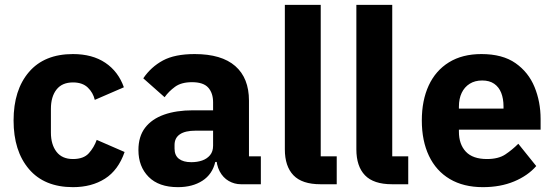

<svg xmlns="http://www.w3.org/2000/svg" viewBox="-20 -760 2286 792"><path d="M281 12Q163 12 99.5 -62.5Q36 -137 36 -263Q36 -389 99.5 -463Q163 -537 281 -537Q361 -537 414.5 -501Q468 -465 491 -400L371 -348Q364 -378 342 -399Q320 -420 281 -420Q236 -420 213 -390.5Q190 -361 190 -311V-213Q190 -164 213 -134Q236 -104 281 -104Q325 -104 346.5 -128Q368 -152 379 -183L494 -133Q468 -58 413 -23Q358 12 281 12Z M1056 0H974Q947 0 923.5 -13.5Q900 -27 886 -53.5Q872 -80 872 -117V-130L904 -92H868Q856 -41 815 -14.5Q774 12 714 12Q635 12 593 -30.5Q551 -73 551 -141Q551 -197 578.5 -233Q606 -269 656.5 -287Q707 -305 776 -305H859V-338Q859 -376 839 -398.5Q819 -421 772 -421Q728 -421 702 -402Q676 -383 659 -359L571 -437Q603 -484 652 -510.5Q701 -537 783 -537Q894 -537 950.5 -487.5Q1007 -438 1007 -345V-115H1056ZM859 -221H787Q744 -221 722 -206Q700 -191 700 -162V-147Q700 -119 718 -105Q736 -91 769 -91Q794 -91 814 -98Q834 -105 846.5 -120Q859 -135 859 -159Z M1369 0H1302Q1226 0 1190.5 -37Q1155 -74 1155 -144V-740H1303V-115H1369Z M1664 0H1597Q1521 0 1485.5 -37Q1450 -74 1450 -144V-740H1598V-115H1664Z M1972 12Q1892 12 1835.5 -21.5Q1779 -55 1749.5 -117Q1720 -179 1720 -263Q1720 -346 1748.5 -407.5Q1777 -469 1832 -503Q1887 -537 1966 -537Q2053 -537 2106.5 -499.5Q2160 -462 2185 -401Q2210 -340 2210 -269V-225H1873V-217Q1873 -165 1901.5 -134.5Q1930 -104 1989 -104Q2036 -104 2064.5 -123Q2093 -142 2118 -167L2192 -75Q2157 -35 2100.5 -11.5Q2044 12 1972 12ZM1969 -428Q1939 -428 1917.5 -414.5Q1896 -401 1884.5 -377Q1873 -353 1873 -320V-312H2057V-321Q2057 -353 2047.5 -377Q2038 -401 2018.5 -414.5Q1999 -428 1969 -428Z"/></svg>

Font: IBM Plex Sans Var
Style: Regular
Weight: 400
Designer: Mike Abbink, Paul van der Laan, Pieter van Rosmalen
Foundry: Bold Monday
Version: Version 3.000